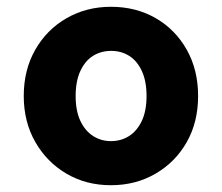

<svg xmlns="http://www.w3.org/2000/svg" viewBox="-20 -534 655 566"><path d="M307 12Q234 12 176 -22Q118 -56 84 -115.5Q50 -175 50 -251Q50 -328 84 -387.5Q118 -447 176.5 -480.5Q235 -514 307 -514Q381 -514 439 -480.5Q497 -447 530.5 -387.5Q564 -328 564 -251Q564 -174 530.5 -115Q497 -56 438.5 -22Q380 12 307 12ZM307 -118Q337 -118 360.5 -133Q384 -148 398 -177.5Q412 -207 412 -251Q412 -295 398 -325Q384 -355 360.5 -369.5Q337 -384 308 -384Q278 -384 254.5 -369.5Q231 -355 217 -325Q203 -295 203 -251Q203 -207 217 -177.5Q231 -148 254.5 -133Q278 -118 307 -118Z"/></svg>

Font: DM Sans 16pt Black
Style: Regular
Weight: 900
Version: Version 4.004;gftools[0.9.30]